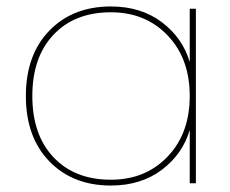

<svg xmlns="http://www.w3.org/2000/svg" viewBox="-20 -567 711 594"><path d="M323 -547Q416 -547 480.5 -498.5Q545 -450 567 -375V-540H586V0H567V-165Q545 -90 480.5 -41.5Q416 7 323 7Q205 7 132.5 -68Q60 -143 60 -270Q60 -397 132.5 -472Q205 -547 323 -547ZM323 -529Q211 -529 145.5 -459.5Q80 -390 80 -270Q80 -150 145.5 -80.5Q211 -11 323 -11Q430 -11 498.5 -82.5Q567 -154 567 -270Q567 -386 498.5 -457.5Q430 -529 323 -529Z"/></svg>

Font: SVN-Poppins Thin
Style: Regular
Weight: 100
Designer: Ninad Kale (Devanagari), Jonny Pinhorn (Latin)
Foundry: Indian Type Foundry
Version: Version 3.002 2017